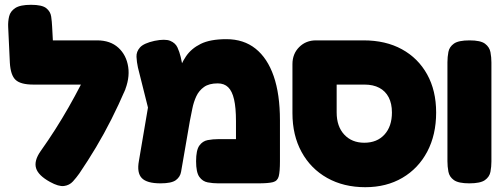

<svg xmlns="http://www.w3.org/2000/svg" viewBox="-20 -754 2097 799"><path d="M188 3Q139 -24 130 -54.5Q121 -85 149 -125Q181 -170 210 -215.5Q239 -261 265.5 -307.5Q292 -354 316.5 -401.5Q341 -449 363 -497L502 -383Q474 -318 443.5 -257.5Q413 -197 379.5 -141Q346 -85 310 -32Q298 -15 283.5 1Q269 17 246.5 20Q224 23 188 3ZM496 -369 377 -402H119Q66 -402 45 -421.5Q24 -441 21 -493L14 -642Q13 -665 18 -686Q23 -707 43.5 -720.5Q64 -734 109 -734Q155 -734 172.5 -720Q190 -706 193 -685Q196 -664 197 -642L200 -586H384Q439 -586 472.5 -555.5Q506 -525 513.5 -475.5Q521 -426 496 -369Z M1145 -253V-83Q1145 -40 1140 -20.5Q1135 -1 1116 4Q1097 9 1054 9H888Q866 9 844.5 5Q823 1 809.5 -18Q796 -37 796 -83Q796 -129 809.5 -148Q823 -167 844.5 -171Q866 -175 889 -175H962V-250Q962 -306 954 -340.5Q946 -375 929.5 -391Q913 -407 886 -407Q850 -407 829 -392Q808 -377 797 -353.5Q786 -330 780.5 -302.5Q775 -275 770 -250L741 -82Q737 -60 733.5 -39Q730 -18 712 -4.5Q694 9 648 9Q591 9 570 -13Q549 -35 558 -84L604 -355L668 -278Q686 -318 697 -361.5Q708 -405 720 -446Q732 -487 754 -519.5Q776 -552 815.5 -571.5Q855 -591 922 -591Q994 -591 1043.5 -551.5Q1093 -512 1119 -437Q1145 -362 1145 -253ZM629 -174 554 -473Q549 -496 548 -517.5Q547 -539 562.5 -556.5Q578 -574 623 -584Q667 -593 688.5 -584Q710 -575 718.5 -556.5Q727 -538 732 -517L775 -313Z M1500 25Q1410 25 1341.5 -13.5Q1273 -52 1235 -121.5Q1197 -191 1197 -283V-487Q1197 -530 1225 -558Q1253 -586 1295 -586H1493Q1585 -586 1652.5 -549Q1720 -512 1757.5 -444.5Q1795 -377 1795 -286Q1795 -193 1758 -123Q1721 -53 1654.5 -14Q1588 25 1500 25ZM1496 -160Q1549 -160 1580 -194Q1611 -228 1611 -286Q1611 -323 1597.5 -349Q1584 -375 1558.5 -388.5Q1533 -402 1497 -402H1381V-286Q1381 -228 1412.5 -194Q1444 -160 1496 -160Z M1933 9Q1888 9 1869 -4.5Q1850 -18 1846 -39.5Q1842 -61 1842 -83V-495Q1842 -517 1846 -538Q1850 -559 1869 -572.5Q1888 -586 1934 -586Q1980 -586 1998.5 -572Q2017 -558 2021 -537Q2025 -516 2025 -494V-82Q2025 -60 2021 -39Q2017 -18 1998 -4.5Q1979 9 1933 9Z"/></svg>

Font: Fredoka Light
Style: Bold
Weight: 700
Version: Version 2.001